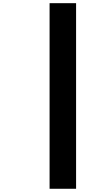

<svg xmlns="http://www.w3.org/2000/svg" viewBox="-20 -1020 707 1207"><path d="M458.3 -1000V166.7H291.7V-1000Z"/></svg>

Font: TypoPRO Monoid
Style: Bold
Weight: 700
Width: 4
Monospace: yes
Designer: Andreas Larsen (@larsenwork)
Version: Version 0.61